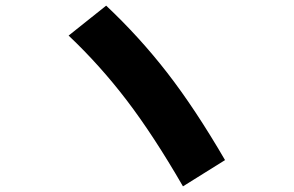

<svg xmlns="http://www.w3.org/2000/svg" viewBox="-20 -705 1040 680"><path d="M223 -579 356 -685Q474 -574 572.5 -447Q671 -320 777 -138L628 -45Q524 -225 429 -349.5Q334 -474 223 -579Z"/></svg>

Font: Mplus 1p ExtraBold
Style: Regular
Weight: 800
Version: Version 1.061